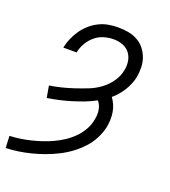

<svg xmlns="http://www.w3.org/2000/svg" viewBox="-164 -643 853 966"><g transform="rotate(20 262.5 -160.0)"><path d="M-22 222 -25 158Q2 157 30 153Q58 149 86.5 142Q115 135 142 126Q169 117 196 104.5Q223 92 248.5 75Q274 58 295 36.5Q316 15 330.5 -11Q345 -37 350 -65Q356 -92 352 -117.5Q348 -143 332 -162Q303 -146 272.5 -134.5Q242 -123 211 -113.5Q180 -104 148.5 -97Q117 -90 86 -85L75 -148Q107 -153 139.5 -161Q172 -169 204.5 -180Q237 -191 269 -203.5Q301 -216 329.5 -237Q358 -258 378.5 -287Q399 -316 405 -348Q411 -374 407 -399Q403 -424 388.5 -442.5Q374 -461 351 -469.5Q328 -478 303 -478Q277 -478 251 -470.5Q225 -463 203.5 -445Q182 -427 168 -402.5Q154 -378 149 -353V-352H78V-353Q83 -378 93.5 -402.5Q104 -427 119.5 -449.5Q135 -472 156 -490.5Q177 -509 201.5 -521Q226 -533 251.5 -537.5Q277 -542 302 -542Q330 -542 356.5 -537.5Q383 -533 406 -520.5Q429 -508 445 -488.5Q461 -469 470 -445Q479 -421 480 -393.5Q481 -366 476 -339Q468 -301 446 -265Q424 -229 392 -202Q403 -187 410.5 -170Q418 -153 421.5 -134Q425 -115 424.5 -95Q424 -75 421 -55Q414 -22 398 10Q382 42 357.5 68.5Q333 95 304 116.5Q275 138 243 154Q211 170 178 182Q145 194 111.5 202.5Q78 211 44.5 216Q11 221 -22 222Z"/></g></svg>

Font: Lode
Style: Italic
Weight: 400
Italic angle: -11°
Monospace: yes
Designer: Belleve Invis
Foundry: Belleve Invis
Version: Version 29.2.0; ttfautohint (v1.8.3)